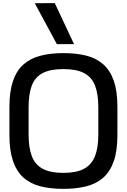

<svg xmlns="http://www.w3.org/2000/svg" viewBox="-20 -1191 807 1222"><path d="M383.3 11Q300 11 236 -5.5Q172 -22 128.5 -61.5Q85 -101 62.5 -167Q40 -233 40 -332V-510Q40 -609 62.5 -675Q85 -741 128.5 -780Q172 -819 236 -836Q300 -853 383.3 -853Q466.7 -853 530.7 -836.5Q594.7 -820 638.5 -780.5Q682.3 -741 704.8 -675Q727.3 -609 727.3 -510V-332Q727.3 -233 704.8 -167Q682.3 -101 638.5 -61.5Q594.7 -22 530.7 -5.5Q466.7 11 383.3 11ZM383.3 -90.7Q466.3 -90.7 514.8 -116.8Q563.3 -143 584.5 -196.8Q605.7 -250.7 605.7 -334V-508Q605.7 -592.3 584.8 -646.2Q564 -700 515.5 -725.7Q467 -751.3 383.3 -751.3Q299.7 -751.3 251.2 -725.7Q202.7 -700 182.3 -646.2Q162 -592.3 162 -508V-334Q162 -250.7 182.7 -196.8Q203.3 -143 251.8 -116.8Q300.3 -90.7 383.3 -90.7ZM342 -910 201.3 -1170.7 328.7 -1171 451.3 -910Z"/></svg>

Font: Matangi Light
Style: Regular
Weight: 300
Designer: Prashant Pant
Foundry: The Graphic Ant
Version: Version 3.002